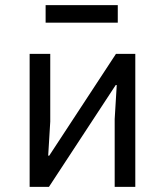

<svg xmlns="http://www.w3.org/2000/svg" viewBox="-20 -725 640 745"><path d="M95 -516H175V-253L167 -121H171L430 -516H505V0H425V-263L433 -395H429L170 0H95ZM157 -705H437V-637H157Z"/></svg>

Font: IBM Plaex Mono
Style: Regular
Weight: 400
Designer: Mike Abbink, Paul van der Laan, Pieter van Rosmalen
Foundry: Bold Monday
Version: Version 2.003